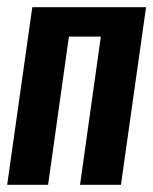

<svg xmlns="http://www.w3.org/2000/svg" viewBox="-22 -515 427 535"><path d="M-2 0 68 -495H385L315 0H201L259 -413H170L112 0Z"/></svg>

Font: Alumni Sans
Style: Bold Italic
Weight: 700
Italic angle: -8°
Designer: Robert E. Leuschke
Foundry: Robert E. Leuschke
Version: Version 1.016